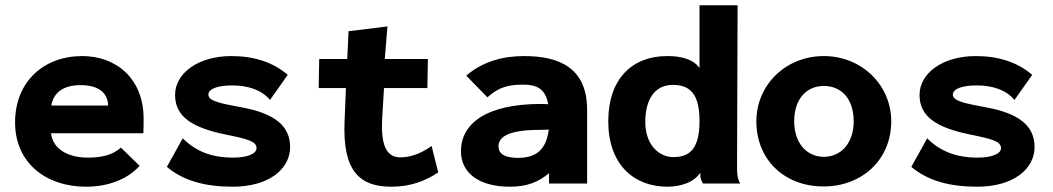

<svg xmlns="http://www.w3.org/2000/svg" viewBox="-20 -694 3981 726"><path d="M305 12C383 12 458 -12 508 -67L437 -136C404 -105 357 -98 311 -98C243 -98 180 -127 173 -190H522C523 -205 523 -231 523 -246C523 -396 420 -482 291 -482C146 -482 37 -386 37 -231C37 -78 154 12 305 12ZM174 -295C183 -347 223 -372 285 -372C348 -372 387 -347 389 -295Z M860 12C997 12 1077 -55 1077 -138C1077 -217 1020 -265 894 -288C807 -304 768 -313 768 -336C768 -360 808 -371 858 -371C916 -371 969 -355 1001 -316L1068 -411C1011 -460 938 -482 855 -482C729 -482 642 -417 642 -335C642 -251 710 -211 830 -186C919 -168 950 -159 950 -134C950 -113 917 -98 862 -98C777 -98 718 -124 671 -171L611 -63C675 -9 759 12 860 12Z M1460 12C1529 12 1586 -8 1637 -42L1612 -142C1581 -120 1541 -99 1494 -99C1450 -99 1419 -130 1425 -243L1432 -361H1596L1598 -471H1435L1445 -594L1298 -576L1293 -471H1187L1185 -361H1288L1283 -238C1274 -43 1343 12 1460 12Z M1908 12C1972 12 2015 -5 2056 -39V0H2200V-279C2200 -440 2091 -482 1962 -482C1882 -482 1806 -462 1743 -408L1823 -326C1866 -365 1904 -374 1958 -374C2009 -374 2042 -359 2053 -300C2043 -300 2033 -301 2028 -301C1812 -301 1723 -223 1723 -122C1723 -40 1791 12 1908 12ZM1865 -141C1865 -171 1891 -203 2023 -203C2031 -203 2043 -204 2055 -204C2045 -126 2006 -97 1937 -97C1891 -98 1865 -110 1865 -141Z M2502 12C2552 12 2603 -3 2628 -41C2628 -21 2628 -19 2638 0H2779C2768 -20 2767 -38 2767 -58L2769 -674H2625V-437C2600 -472 2553 -482 2502 -482C2371 -482 2280 -396 2280 -236C2280 -72 2376 11 2502 12ZM2526 -100C2472 -100 2420 -146 2420 -233C2420 -321 2458 -373 2524 -373C2591 -373 2625 -337 2625 -236C2625 -134 2590 -100 2526 -100Z M3095 11C3238 11 3350 -89 3350 -235C3350 -373 3238 -482 3095 -482C2951 -482 2840 -373 2840 -235C2840 -87 2950 12 3095 11ZM3095 -101C3030 -101 2983 -154 2983 -235C2983 -321 3031 -369 3095 -369C3161 -369 3208 -321 3208 -235C3208 -154 3161 -101 3095 -101Z M3675 12C3812 12 3892 -55 3892 -138C3892 -217 3835 -265 3709 -288C3622 -304 3583 -313 3583 -336C3583 -360 3623 -371 3673 -371C3731 -371 3784 -355 3816 -316L3883 -411C3826 -460 3753 -482 3670 -482C3544 -482 3457 -417 3457 -335C3457 -251 3525 -211 3645 -186C3734 -168 3765 -159 3765 -134C3765 -113 3732 -98 3677 -98C3592 -98 3533 -124 3486 -171L3426 -63C3490 -9 3574 12 3675 12Z"/></svg>

Font: Inconsolata SemiExpanded Black
Style: Regular
Weight: 900
Width: 6
Monospace: yes
Designer: Raph Levien, Cyreal, Brenton Simpson
Foundry: Raph Levien, Cyreal, Google
Version: Version 3.100